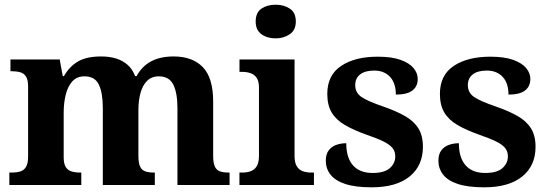

<svg xmlns="http://www.w3.org/2000/svg" viewBox="-20 -790 2340 820"><path d="M19.9 0V-53H27.7Q50.7 -53 66.5 -57.7Q82.3 -62.4 91.2 -77.4Q100 -92.3 100 -122.1V-420.8Q100 -449 91.2 -463Q82.3 -476.9 66.3 -481.4Q50.2 -485.9 28.2 -485.9H24.7V-536H235L248 -464.9H253Q277.2 -506.9 313.9 -527.9Q350.5 -548.9 412.1 -548.9Q447.6 -548.9 475.8 -540.2Q504 -531.5 524.9 -513.1Q545.7 -494.8 557.1 -464.9H563.4Q585.9 -506.9 625.2 -527.9Q664.5 -548.9 721.6 -548.9Q802 -548.9 846.2 -503.3Q890.4 -457.6 890.4 -355.8V-123.9Q890.4 -93.4 897.8 -78.2Q905.1 -63 920 -58Q934.9 -53 956.9 -53H960.5V0H737.8V-328.8Q737.8 -393.2 720.1 -428.6Q702.4 -464 658.3 -464Q627.2 -464 607.9 -444.4Q588.6 -424.8 579.8 -392.2Q571.1 -359.7 571.1 -320.8V-123.9Q571.1 -93.4 578.5 -78.2Q585.9 -63 600.8 -58Q615.6 -53 637.6 -53H641.2V0H419.1V-328.8Q419.1 -393.2 402.2 -428.6Q385.4 -464 340.8 -464Q308.2 -464 288.8 -442.4Q269.4 -420.8 260.7 -385.5Q252 -350.2 252 -309V-118.3Q252 -90.4 260.9 -76.5Q269.8 -62.6 285.7 -57.8Q301.6 -53 323.6 -53H327.2V0Z M1002.6 0V-53H1015Q1035.3 -53 1051.2 -59Q1067.1 -64.9 1076.5 -80.3Q1086 -95.7 1086 -124.1V-416.1Q1086 -443.2 1076.3 -457.4Q1066.5 -471.7 1050.6 -477.3Q1034.7 -483 1015 -483H1002.8V-536H1238V-123.9Q1238 -95.8 1247.3 -80.3Q1256.5 -64.8 1272.9 -58.9Q1289.3 -53 1309 -53H1320.8V0ZM1157.4 -626.1Q1121.3 -626.1 1096.6 -643.9Q1072 -661.7 1072 -698Q1072 -736.5 1096.6 -753.2Q1121.3 -769.9 1157.4 -769.9Q1192 -769.9 1217.7 -753.2Q1243.4 -736.5 1243.4 -698Q1243.4 -661.7 1217.7 -643.9Q1192 -626.1 1157.4 -626.1Z M1567.1 10Q1497.4 10 1454.3 -4.3Q1411.2 -18.6 1391.3 -44.5Q1371.4 -70.3 1371.4 -103.5Q1371.4 -131.7 1384.1 -148.2Q1396.9 -164.6 1416.9 -171.5Q1436.9 -178.3 1458.8 -178.3Q1458.8 -116.5 1487.5 -83.9Q1516.2 -51.3 1571.4 -51.3Q1621.5 -51.3 1644.8 -71.9Q1668.1 -92.5 1668.1 -122Q1668.1 -143.6 1656.1 -158.1Q1644.2 -172.7 1617.7 -185.8Q1591.2 -199 1546.8 -214.2Q1490 -234.3 1452.4 -256.4Q1414.9 -278.5 1396.3 -309.9Q1377.8 -341.3 1377.8 -388.9Q1377.8 -469.1 1436.9 -508.5Q1495.9 -547.9 1593.1 -547.9Q1653.3 -547.9 1691 -534.2Q1728.7 -520.6 1746.4 -499Q1764 -477.4 1764 -453Q1764 -420.8 1741.2 -403.4Q1718.3 -386 1670.6 -386Q1670.6 -435.5 1645.5 -462Q1620.4 -488.6 1578.2 -488.6Q1538.8 -488.6 1517.9 -472.1Q1497.1 -455.7 1497.1 -426.5Q1497.1 -394.3 1523.3 -376.2Q1549.5 -358 1618.2 -334.5Q1671.8 -315.9 1709.4 -294.5Q1747.1 -273.1 1766.6 -242.1Q1786.2 -211 1786.2 -162.7Q1786.2 -82.3 1729.3 -36.2Q1672.4 10 1567.1 10Z M2048.1 10Q1978.4 10 1935.3 -4.3Q1892.2 -18.6 1872.3 -44.5Q1852.4 -70.3 1852.4 -103.5Q1852.4 -131.7 1865.1 -148.2Q1877.9 -164.6 1897.9 -171.5Q1917.9 -178.3 1939.8 -178.3Q1939.8 -116.5 1968.5 -83.9Q1997.2 -51.3 2052.4 -51.3Q2102.5 -51.3 2125.8 -71.9Q2149.1 -92.5 2149.1 -122Q2149.1 -143.6 2137.1 -158.1Q2125.2 -172.7 2098.7 -185.8Q2072.2 -199 2027.8 -214.2Q1971 -234.3 1933.4 -256.4Q1895.9 -278.5 1877.3 -309.9Q1858.8 -341.3 1858.8 -388.9Q1858.8 -469.1 1917.9 -508.5Q1976.9 -547.9 2074.1 -547.9Q2134.3 -547.9 2172 -534.2Q2209.7 -520.6 2227.4 -499Q2245 -477.4 2245 -453Q2245 -420.8 2222.2 -403.4Q2199.3 -386 2151.6 -386Q2151.6 -435.5 2126.5 -462Q2101.4 -488.6 2059.2 -488.6Q2019.8 -488.6 1998.9 -472.1Q1978.1 -455.7 1978.1 -426.5Q1978.1 -394.3 2004.3 -376.2Q2030.5 -358 2099.2 -334.5Q2152.8 -315.9 2190.4 -294.5Q2228.1 -273.1 2247.6 -242.1Q2267.2 -211 2267.2 -162.7Q2267.2 -82.3 2210.3 -36.2Q2153.4 10 2048.1 10Z"/></svg>

Font: Noto Serif Ethiopic
Style: Regular
Weight: 400
Designer: Monotype Design Team
Foundry: Monotype Imaging Inc.
Version: Version 2.102